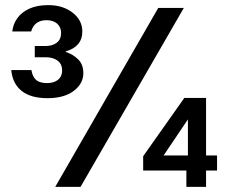

<svg xmlns="http://www.w3.org/2000/svg" viewBox="-20 -731 887 751"><path d="M166 -347Q100 -347 64.5 -375.5Q29 -404 24 -457H103Q106 -438 114 -426.5Q122 -415 135 -410.5Q148 -406 164 -406Q191 -406 207 -419Q223 -432 223 -455Q223 -481 205 -494Q187 -507 160 -507H116V-551H158Q185 -551 202 -564Q219 -577 219 -602Q219 -625 203.5 -638.5Q188 -652 162 -652Q137 -652 122 -640Q107 -628 102 -608H28Q31 -636 47.5 -659.5Q64 -683 94.5 -697Q125 -711 169 -711Q226 -711 264 -681.5Q302 -652 302 -608Q302 -577 284.5 -557.5Q267 -538 237 -530V-528Q267 -518 286.5 -498Q306 -478 306 -445Q306 -404 268.5 -375.5Q231 -347 166 -347ZM196 0 599 -700H699L295 0ZM709 0V-64H540V-120L701 -348H786V-123H829V-64H786V0ZM620 -123H715V-264Z"/></svg>

Font: DM Sans 9pt Medium
Style: Regular
Weight: 500
Version: Version 4.004;gftools[0.9.30]